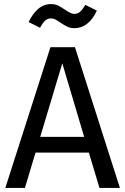

<svg xmlns="http://www.w3.org/2000/svg" viewBox="-20 -920 613 940"><path d="M415 -173H154L102 0H6L227 -689H347L567 0H467ZM392 -250 285 -610 177 -250ZM276 -809Q261 -820 250.5 -825Q240 -830 229 -830Q213 -830 201 -819Q189 -808 176 -784L120 -812Q139 -852 166.5 -876Q194 -900 229 -900Q250 -900 265 -892.5Q280 -885 299 -872Q302 -870 311.5 -864Q321 -858 329 -855Q337 -852 345 -852Q360 -852 372 -862.5Q384 -873 398 -896L454 -868Q435 -826 407 -804Q379 -782 345 -782Q326 -782 310.5 -789Q295 -796 276 -809Z"/></svg>

Font: FiraGOUPP
Style: Medium
Weight: 400
Designer: bBox Type
Foundry: bBox Type GmbH
Version: Version 1.001